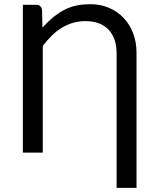

<svg xmlns="http://www.w3.org/2000/svg" viewBox="-20 -744 770 936"><path d="M187 -609.5Q217 -642.5 244.8 -664.2Q272.5 -686 300.2 -699.2Q328 -712.5 357.2 -718Q386.5 -723.5 420.5 -723.5Q470.5 -723.5 512 -705.5Q553.5 -687.5 583.2 -656Q613 -624.5 629.2 -581.2Q645.5 -538 645.5 -487.5V172H548.5V-483.5Q548.5 -520 538.8 -549Q529 -578 510 -598.5Q491 -619 462.8 -630Q434.5 -641 397 -641Q363.5 -641 335 -632.5Q306.5 -624 281 -608.5Q255.5 -593 232.8 -570.5Q210 -548 188.5 -520.5V0H91.5V-720.5H161Q169.5 -720.5 177 -712.8Q184.5 -705 185 -693Z"/></svg>

Font: Lato
Style: Regular
Weight: 400
Designer: Lukasz Dziedzic with Adam Twardoch and Botio Nikoltchev
Foundry: tyPoland Lukasz Dziedzic
Version: Version 2.015; 2015-08-06; http://www.latofonts.com/